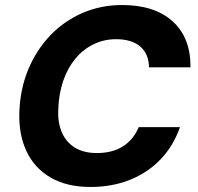

<svg xmlns="http://www.w3.org/2000/svg" viewBox="-20 -732 786 764"><path d="M340 12Q246 12 181.5 -25.5Q117 -63 85.5 -130Q54 -197 57 -285Q60 -377 92 -454.5Q124 -532 179 -590Q234 -648 307.5 -680Q381 -712 466 -712Q595 -712 667 -647Q739 -582 738 -464H573Q572 -518 538 -547Q504 -576 442 -576Q393 -576 351.5 -555.5Q310 -535 279.5 -498Q249 -461 231.5 -410Q214 -359 212 -299Q209 -244 226.5 -204.5Q244 -165 279 -144Q314 -123 365 -123Q427 -123 469 -149.5Q511 -176 532 -226H696Q670 -151 618.5 -97.5Q567 -44 496 -16Q425 12 340 12Z"/></svg>

Font: DM Sans 16pt Black
Style: Italic
Weight: 900
Italic angle: -10°
Version: Version 4.004;gftools[0.9.30]